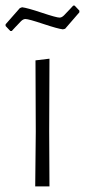

<svg xmlns="http://www.w3.org/2000/svg" viewBox="-36 -667 304 687"><path d="M231 -647 248 -629V-623L197 -564L189 -562Q171 -564 118.5 -581.5Q66 -599 55 -599Q51 -599 47 -597Q43 -595 38.5 -590.5Q34 -586 30 -581.5Q26 -577 18.5 -569.5Q11 -562 6 -556H1L-16 -574V-580L35 -638L43 -641Q61 -639 113.5 -621.5Q166 -604 177 -604Q181 -604 185 -606Q189 -608 193.5 -612.5Q198 -617 202 -621.5Q206 -626 213.5 -633.5Q221 -641 226 -647ZM90 0 92 -195 91 -451 141 -457 140 -198 141 0Z"/></svg>

Font: Alegreya Sans Light
Style: Regular
Weight: 300
Designer: Juan Pablo del Peral
Foundry: Huerta Tipografica
Version: Version 2.007